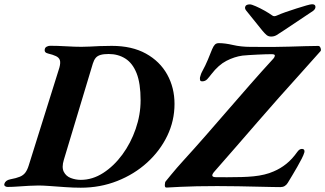

<svg xmlns="http://www.w3.org/2000/svg" viewBox="-71 -868 1516 895"><path d="M305.5 7Q271.1 7 232 4.2Q193 1.4 159.8 -1Q126.6 -3.3 109.2 -3.3Q89.6 -3.3 64.4 -1.9Q39.3 -0.5 13 1.4Q-13.2 3.4 -35.8 3.4Q-42.8 3.4 -47.6 -0.4Q-52.4 -4.1 -50.7 -10.9Q-45.8 -27.7 -22.9 -32.2Q5 -37.3 21.5 -44.2Q38 -51 47.4 -63.8Q56.8 -76.6 63.1 -97.4L205.8 -552.6Q212.1 -575.8 208 -587.7Q204 -599.6 190 -606.3Q176 -613.1 152.4 -618.7Q143.1 -620.9 139.4 -626.3Q135.8 -631.7 138.2 -640.4Q139.9 -647.2 147.6 -650.9Q155.4 -654.6 162.5 -654.6Q196.7 -654.6 237.5 -652.2Q278.3 -649.8 308.5 -649.8Q328.5 -649.8 348.3 -650.9Q368.2 -652 392.7 -653.1Q417.2 -654.2 450 -654.2Q544 -654.2 609.1 -618.2Q674.2 -582.2 708.4 -520.7Q742.5 -459.2 742.5 -383.6Q742.5 -305.1 708.7 -234.9Q674.8 -164.6 614.9 -110.2Q555.1 -55.8 475.7 -24.4Q396.4 7 305.5 7ZM305.6 -29.6Q360.1 -29.6 410.1 -61.8Q460.1 -94 499.4 -147.5Q538.7 -201 561.5 -267.1Q584.4 -333.2 584.4 -400.7Q584.4 -479.4 565.8 -526.5Q547.1 -573.6 513.4 -594.9Q479.7 -616.3 435.4 -616.3Q412.3 -616.3 397.6 -612Q382.9 -607.7 374.9 -597.9Q366.9 -588 361.8 -571.8L226.6 -123Q215.9 -88 226.3 -67.3Q236.7 -46.6 259.2 -38.1Q281.7 -29.6 305.6 -29.6ZM1236 4.2Q1226.2 4.2 1198.4 3.7Q1170.6 3.2 1129.5 2.2Q1088.3 1.2 1040.1 0.3Q991.8 -0.6 941.1 -0.6Q889.1 -0.6 846.9 0.3Q804.8 1.2 770.4 2.9Q735.9 4.6 705.7 6.3Q696.7 7.1 697.3 -6.1Q697.9 -19.2 701.2 -22.5Q713 -37.3 726.5 -53.4Q740 -69.5 754.5 -86.6Q769 -103.8 783.2 -118.8Q836.6 -177.3 888.4 -236.6Q940.1 -295.8 991.8 -355.5Q1043.4 -415.1 1096.1 -475.2Q1148.7 -535.3 1203.8 -595.3Q1209.4 -601.7 1210.2 -608.4Q1211 -615.2 1196.4 -615.4Q1186.2 -615.5 1167.7 -615Q1149.1 -614.5 1128.4 -613.4Q1107.7 -612.4 1088.9 -611.2Q1070.2 -610 1059.1 -608.8Q1021.5 -603.5 984.6 -584.5Q947.7 -565.5 914.2 -522.1Q904.7 -509.5 895.3 -499.2Q886 -488.9 871.6 -488.9Q863.1 -488.9 861.8 -494.5Q860.4 -500.1 861.2 -507.1Q862.9 -512.5 864.9 -519.5Q866.9 -526.5 870.9 -533.7Q887.2 -563.6 897.8 -589.3Q908.3 -615.1 917.8 -638.5Q924.4 -653.9 931 -660.4Q937.6 -666.9 949.4 -666.9Q977.8 -666.9 1014.9 -658.3Q1051.9 -649.6 1097.4 -649.5Q1127.6 -649.3 1154.3 -649.3Q1180.9 -649.3 1210.3 -649.3Q1240.3 -649.3 1278.2 -650.6Q1316.1 -651.9 1352.2 -652.8Q1388.3 -653.7 1412.5 -653.9Q1420.1 -653.9 1423.5 -643.6Q1426.8 -633.3 1423 -629.5L1327.1 -522.1Q1278.5 -468.5 1228.3 -411.9Q1178.2 -355.3 1128.2 -297.6Q1078.1 -240 1028.1 -182.3Q978 -124.6 928.7 -68.6Q905.7 -42.6 934.7 -42.1Q952.3 -41.7 987.4 -41.8Q1022.4 -41.8 1055.1 -42.7Q1084.3 -43.5 1111 -46.1Q1137.8 -48.8 1161.4 -54.5Q1184.9 -60.1 1204.5 -68.9Q1236.6 -82.4 1263.8 -104.3Q1291 -126.1 1315.4 -160.7Q1321.1 -168.3 1326.1 -171.1Q1331.1 -173.9 1337.2 -173.9Q1343.6 -173.9 1346.6 -169.6Q1349.5 -165.2 1347.9 -158.2Q1344.6 -146.1 1335.5 -128.4Q1326.4 -110.7 1315 -90.7Q1303.5 -70.7 1291.9 -51.2Q1280.3 -31.7 1270.2 -15.3Q1264.6 -6 1256 -0.9Q1247.5 4.2 1236 4.2ZM1193.1 -697.6Q1180.4 -697.6 1171.8 -704.6Q1163.3 -711.6 1151.2 -726.2L1075.9 -819.7Q1069.9 -827.7 1071.6 -835Q1074 -847.6 1093.8 -847.6Q1101.6 -847.6 1121.5 -838.8Q1141.5 -830.1 1163.1 -817.9Q1184.6 -805.7 1197.1 -796.5Q1202.2 -792.3 1208.1 -792.5Q1214 -792.7 1221.8 -796.5Q1235.9 -803 1260.3 -811.6Q1284.6 -820.2 1310.7 -828.4Q1336.7 -836.7 1356.9 -842.5Q1377 -848.2 1383.6 -848.2Q1399.5 -848.2 1399.5 -835.8Q1399.5 -825.7 1388.4 -817.2L1252.1 -726.2Q1230.3 -711.3 1218.6 -704.5Q1206.9 -697.6 1193.1 -697.6Z"/></svg>

Font: EB Garamond
Style: Italic
Weight: 400
Italic angle: -17.2°
Designer: Georg Duffner and Octavio Pardo
Foundry: Georg Duffner
Version: Version 1.001